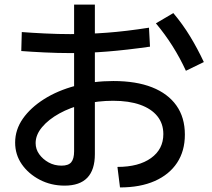

<svg xmlns="http://www.w3.org/2000/svg" viewBox="-20 -830 920 832"><path d="M488.9 -106.7Q581.1 -106.7 634.4 -145Q687.8 -183.3 687.8 -248.9Q687.8 -294.4 661.7 -326.7Q635.6 -358.9 587.2 -376.1Q538.9 -393.3 470 -393.3Q404.4 -393.3 344.4 -378.9Q284.4 -364.4 237.2 -338.3Q190 -312.2 162.2 -278.9Q134.4 -245.6 134.4 -210Q134.4 -183.3 150 -161.7Q165.6 -140 190.6 -126.1Q215.6 -112.2 246.7 -112.2Q276.7 -112.2 288.9 -127.2Q301.1 -142.2 301.1 -174.4V-810H391.1V-162.2Q391.1 -25.6 260 -25.6Q201.1 -25.6 152.2 -51.1Q103.3 -76.7 74.4 -118.3Q45.6 -160 45.6 -212.2Q45.6 -267.8 78.9 -315.6Q112.2 -363.3 171.1 -400.6Q230 -437.8 307.2 -458.3Q384.4 -478.9 471.1 -478.9Q570 -478.9 638.9 -451.7Q707.8 -424.4 744.4 -372.8Q781.1 -321.1 781.1 -246.7Q781.1 -175.6 747.2 -124.4Q713.3 -73.3 650.6 -45.6Q587.8 -17.8 500 -17.8ZM72.2 -608.9 74.4 -691.1Q116.7 -687.8 174.4 -685Q232.2 -682.2 284.4 -682.2Q362.2 -682.2 443.9 -688.3Q525.6 -694.4 625.6 -710L630 -627.8Q527.8 -613.3 445.6 -606.7Q363.3 -600 283.3 -600Q231.1 -600 172.8 -602.8Q114.4 -605.6 72.2 -608.9ZM785.6 -523.3Q760 -578.9 727.8 -630Q695.6 -681.1 655.6 -728.9L731.1 -773.3Q772.2 -724.4 803.9 -672.2Q835.6 -620 863.3 -561.1Z"/></svg>

Font: Paperlogy 5 Medium
Style: Regular
Weight: 500
Designer: redesigned by Lee Juim, glyphs from Gmarket Sans & Montserrat
Foundry: PT&
Version: Version 1.001